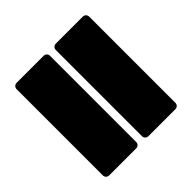

<svg xmlns="http://www.w3.org/2000/svg" viewBox="-77 -600 610 610"><g transform="rotate(45 228.0 -295.0)"><path d="M35 -308H421C430 -308 436 -314 436 -323V-443C436 -452 430 -458 421 -458H35C26 -458 20 -452 20 -443V-323C20 -314 26 -308 35 -308ZM35 -132H421C430 -132 436 -138 436 -147V-267C436 -276 430 -282 421 -282H35C26 -282 20 -276 20 -267V-147C20 -138 26 -132 35 -132Z"/></g></svg>

Font: Barlow Semi Condensed Black
Style: Regular
Weight: 900
Width: 4
Designer: Jeremy Tribby
Foundry: Tribby Type
Version: Version 1.408;PS 001.408;hotconv 1.0.88;makeotf.lib2.5.64775